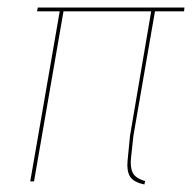

<svg xmlns="http://www.w3.org/2000/svg" viewBox="-20 -480 508 508"><path d="M80 -460 78 -450H138L60 0H70L148 -450H380L324 -121Q320 -81 317.5 -54.5Q315 -28 324 -13Q333 2 362 8L364 -1Q339 -8 331.5 -22.5Q324 -37 326.5 -61Q329 -85 333 -121L390 -450H467L468 -460Z"/></svg>

Font: Jost* 200 Hairline Italic
Style: Italic
Weight: 100
Italic angle: -10°
Version: Version 3.200; ttfautohint (v0.97) -l 8 -r 50 -G 200 -x 14 -